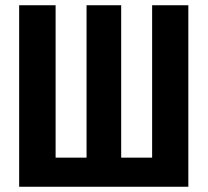

<svg xmlns="http://www.w3.org/2000/svg" viewBox="-20 -712 792 732"><path d="M698 -692V0H53V-692H192V-111H310V-692H442V-111H560V-692Z"/></svg>

Font: Fira Sans Extra Condensed SemiBold
Style: Regular
Weight: 600
Width: 1
Designer: Carrois Corporate & Edenspiekermann AG
Foundry: Carrois Corporate GbR & Edenspiekermann AG
Version: Version 4.203